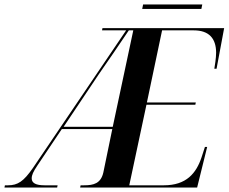

<svg xmlns="http://www.w3.org/2000/svg" viewBox="-78 -840 1024 860"><path d="M559 -800H824L828 -820H563ZM-58 0H178L180 -10H121C83 -10 64 -20 64 -41C64 -56 71 -71 89 -98L199 -262H425L385 -68C374 -18 341 -10 299 -10H283L281 0H805L850 -182H840L825 -136C801 -64 757 -10 656 -10H501L578 -371H797L799 -381H580L648 -704H790C858 -704 890 -668 890 -604C890 -580 884 -543 882 -532H892L926 -714H381L379 -704H487L69 -87C28 -28 2 -10 -42 -10H-56ZM207 -272 365 -508C413 -578 452 -633 499 -704H519L427 -272Z"/></svg>

Font: Noto Serif Display SemiCondensed SemiBold
Style: Italic
Weight: 600
Width: 4
Italic angle: -12°
Designer: Monotype Design Team
Foundry: Monotype Imaging Inc.
Version: Version 2.009